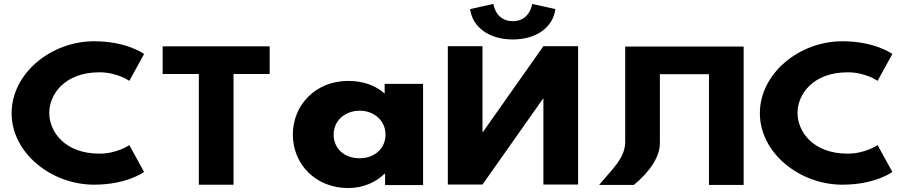

<svg xmlns="http://www.w3.org/2000/svg" viewBox="-20 -938 4581 973"><path d="M483.9 -159.4C307.2 -159.4 229.6 -271.6 229.6 -365.9C229.6 -459.4 307.2 -571.6 483.9 -571.6C573.7 -571.6 635.4 -528.3 635.4 -528.3L710.2 -664.3C710.2 -664.3 624.1 -728.9 456.8 -728.9C238 -728.9 38.8 -565.7 38.8 -364.2C38.8 -163.6 238.9 -2.1 456.8 -2.1C624.1 -2.1 710.2 -66.7 710.2 -66.7L635.4 -202.7C635.4 -202.7 573.7 -159.4 483.9 -159.4Z M804.3 -562.9H987.6V-1.9H1163.4V-562.9H1346.7V-703.1H804.3Z M1464 -256C1464 -106 1579.5 15 1744.5 15C1821.5 15 1887.5 -16 1929.3 -58H1931.5V0H2124V-513H1929.3V-464C1883.1 -505 1820.4 -528 1744.5 -528C1579.5 -528 1464 -406 1464 -256ZM1670.8 -256C1670.8 -327 1729.1 -377 1802.8 -377C1875.4 -377 1933.7 -327 1933.7 -256C1933.7 -186 1878.7 -136 1802.8 -136C1723.6 -136 1670.8 -186 1670.8 -256Z M2676.7 -918.2C2676.7 -918.2 2666.5 -830.7 2578.6 -830.7C2490.7 -830.7 2480.4 -918.2 2480.4 -918.2L2362.6 -891.9C2373.8 -800.9 2458 -738 2578.6 -738C2699.2 -738 2783.3 -800.9 2794.5 -891.9ZM2733.8 -438H2731.9L2425.2 -2.8H2249.4V-704H2425.2V-268.8H2427.1L2733.8 -704H2909.6V-2.8H2733.8Z M3324.1 -215.9V-561.9H3572.8V-0.9H3748.6V-702.1H3572.8H3324.1H3148.3V-215.9C3145.5 -134.3 3085.6 -85 3016.4 -0.9H3192.2C3276.4 -70.6 3325.9 -147.1 3324.1 -215.9Z M4275.9 -159.4C4099.2 -159.4 4021.6 -271.6 4021.6 -365.9C4021.6 -459.4 4099.2 -571.6 4275.9 -571.6C4365.7 -571.6 4427.4 -528.3 4427.4 -528.3L4502.2 -664.3C4502.2 -664.3 4416.1 -728.9 4248.8 -728.9C4030 -728.9 3830.8 -565.7 3830.8 -364.2C3830.8 -163.6 4030.9 -2.1 4248.8 -2.1C4416.1 -2.1 4502.2 -66.7 4502.2 -66.7L4427.4 -202.7C4427.4 -202.7 4365.7 -159.4 4275.9 -159.4Z"/></svg>

Font: Hussar
Style: BdWide
Weight: 700
Foundry: Cannot Into Space Fonts
Version: Version 2.00